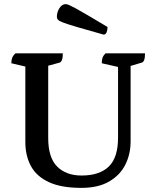

<svg xmlns="http://www.w3.org/2000/svg" viewBox="-20 -900 758 932"><path d="M375 12Q277 12 217 -16Q157 -44 130 -94Q103 -144 103 -211V-577L35 -593Q35 -608 39 -619Q43 -630 55 -641H285Q285 -601 269 -596L214 -581V-230Q214 -135 257.5 -91.5Q301 -48 376 -48Q463 -48 508 -91.5Q553 -135 553 -232V-575L474 -593Q474 -608 477.5 -619Q481 -630 492 -641H684Q684 -600 668 -596L614 -580V-214Q614 -152 588.5 -101Q563 -50 510 -19Q457 12 375 12ZM483 -732Q401 -755 355 -768.5Q309 -782 288 -790Q267 -798 261.5 -804Q256 -810 256 -818Q256 -841 268.5 -860.5Q281 -880 299 -880Q305 -880 315.5 -875.5Q326 -871 347.5 -859.5Q369 -848 406 -826Q443 -804 502 -769Q502 -755 497.5 -743.5Q493 -732 483 -732Z"/></svg>

Font: Petrona SemiBold
Style: Regular
Weight: 600
Designer: Ringo R. Seeber
Foundry: Ringo R. Seeber
Version: Version 2.001; ttfautohint (v1.8.3)